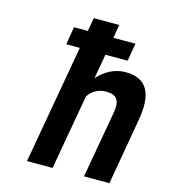

<svg xmlns="http://www.w3.org/2000/svg" viewBox="-111 -839 818 927"><g transform="rotate(15 297.5 -375.0)"><path d="M393 -423C448 -423 465 -395 454 -334L395 0H522L580 -333C602 -460 572 -538 460 -538C401 -538 356 -509 321 -471L343 -594H454L469 -683H359L370 -750H243L231 -683H162L147 -594H215L110 0H238L304 -375C323 -404 353 -423 393 -423Z"/></g></svg>

Font: Asimov
Style: NarIt
Weight: 500
Designer: Google
Version: Version 2.000980; 2014